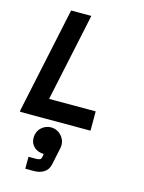

<svg xmlns="http://www.w3.org/2000/svg" viewBox="-148 -786 909 1210"><g transform="rotate(15 306.0 -181.0)"><path d="M140 134Q140 115 147 98.5Q154 82 166.5 70Q179 58 195.5 51Q212 44 231 44Q249 44 265.5 51Q282 58 294.5 70.5Q307 83 314.5 99.5Q322 116 322 135Q322 140 321.5 145Q321 150 320 155L296 269Q288 304 261 321Q234 338 195 338H140V260H189Q206 260 214.5 255.5Q223 251 225 237L228 218Q212 218 196 213Q180 208 167.5 197.5Q155 187 147.5 171.5Q140 156 140 134ZM15 -12 161 -700H293L171 -126H475V0H15Z"/></g></svg>

Font: Space Mono
Style: Bold Italic
Weight: 700
Italic angle: -12°
Monospace: yes
Designer: Colophon Foundry / Benjamin Critton
Foundry: Colophon Foundry
Version: Version 1.000;PS 1.000;hotconv 1.0.81;makeotf.lib2.5.63406